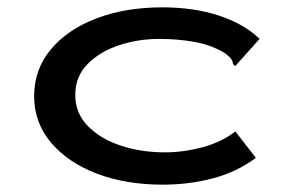

<svg xmlns="http://www.w3.org/2000/svg" viewBox="-20 -492 790 523"><path d="M423 11Q323 11 244 -19Q165 -49 119 -103.5Q73 -158 73 -230Q73 -303 118.5 -357.5Q164 -412 243 -442Q322 -472 422 -472Q508 -472 576.5 -449.5Q645 -427 687 -386L627 -319L621 -312L615 -317Q614 -325 610 -331Q606 -337 593 -347Q557 -369 511.5 -377.5Q466 -386 413 -386Q357 -386 305 -369Q253 -352 219 -318Q185 -284 185 -233Q185 -184 219 -149Q253 -114 308.5 -95.5Q364 -77 429 -77Q480 -77 532 -91Q584 -105 621 -134L677 -62Q626 -24 561 -6.5Q496 11 423 11Z"/></svg>

Font: Inconsolata ExtraExpanded SemiBold
Style: Regular
Weight: 600
Width: 8
Monospace: yes
Designer: Raph Levien, Cyreal, Brenton Simpson
Foundry: Raph Levien, Cyreal, Google
Version: Version 3.001; ttfautohint (v1.8.2.53-6de2)